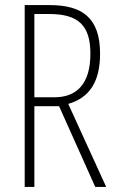

<svg xmlns="http://www.w3.org/2000/svg" viewBox="-20 -734 456 754"><path d="M175 -714H77V0H115V-317H212L354 0H397L248 -326C332 -350 373 -414 373 -523C373 -664 303 -714 175 -714ZM173 -679C289 -679 335 -633 335 -523C335 -402 279 -352 194 -352H115V-679Z"/></svg>

Font: Noto Sans Telugu ExtraCondensed ExtraLight
Style: Regular
Weight: 200
Width: 2
Designer: Jelle Bosma - Monotype Design Team
Foundry: Monotype Imaging Inc.
Version: Version 2.005